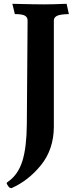

<svg xmlns="http://www.w3.org/2000/svg" viewBox="-20 -733 412 1009"><path d="M263 -623V-66Q262 52 196 134Q130 216 40 256Q31 255 26 249Q15 234 15 230Q15 226 26 219Q76 183 98 112Q120 41 121 -80L125 -623Q126 -641 112 -650Q98 -659 58 -659L45 -713Q166 -710 210 -710Q254 -710 330 -713L342 -659Q294 -658 278 -649Q262 -640 263 -623Z"/></svg>

Font: Lusitana
Style: Bold
Weight: 700
Designer: Ana Paula Megda
Foundry: Ana Paula Megda
Version: Version 1.001; ttfautohint (v1.4.1)